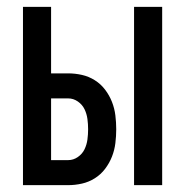

<svg xmlns="http://www.w3.org/2000/svg" viewBox="-20 -540 540 560"><path d="M371 0V-520H453V0ZM47 0V-520H129V-326H179Q199 -326 219 -321.5Q239 -317 256.5 -306Q274 -295 286.5 -278.5Q299 -262 306.5 -243Q314 -224 316.5 -203.5Q319 -183 319 -163Q319 -143 316.5 -122.5Q314 -102 306.5 -83Q299 -64 286.5 -47.5Q274 -31 256.5 -20Q239 -9 219 -4.5Q199 0 179 0ZM179 -73Q194 -73 207 -82Q220 -91 226.5 -104.5Q233 -118 235 -133Q237 -148 237 -163Q237 -178 235 -193Q233 -208 226.5 -221.5Q220 -235 207 -244Q194 -253 179 -253H129V-73Z"/></svg>

Font: Iosevka Fixed Medium
Style: Regular
Weight: 500
Monospace: yes
Designer: Belleve Invis
Foundry: Belleve Invis
Version: Version 32.3.0